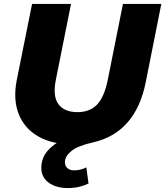

<svg xmlns="http://www.w3.org/2000/svg" viewBox="-20 -720 840 976"><path d="M605 -700H800L721 -303Q696 -176 629.5 -99Q563 -22 456 3Q375 21 342.5 48Q310 75 310 104Q310 124 323 135Q336 146 358 146Q375 146 391 141.5Q407 137 419 131L430 213Q410 223 383 229.5Q356 236 325 236Q265 236 227.5 208.5Q190 181 190 133Q190 80 227 41Q264 2 331 -26L395 12Q384 13 373 13.5Q362 14 350 14Q245 14 174.5 -26.5Q104 -67 75 -140.5Q46 -214 65 -312L143 -700H341L264 -315Q247 -231 277 -190.5Q307 -150 374 -150Q436 -150 473 -188Q510 -226 528 -315Z"/></svg>

Font: Montserrat Thin ExtraBold
Style: Italic
Weight: 800
Italic angle: -11.3°
Version: Version 9.000